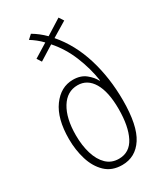

<svg xmlns="http://www.w3.org/2000/svg" viewBox="-192 -837 793 925"><g transform="rotate(-30 204.5 -374.5)"><path d="M140 -758Q176 -737 208 -705L294 -759L311 -733L228 -683Q297 -603 330.5 -493.5Q364 -384 364 -259Q364 -119 322 -54.5Q280 10 206 10Q149 10 113.5 -24Q78 -58 61.5 -112Q45 -166 45 -227Q45 -340 90.5 -402.5Q136 -465 204 -465Q247 -465 274.5 -442.5Q302 -420 313 -397H316Q305 -470 276 -540.5Q247 -611 199 -665L119 -615L103 -640L179 -687Q165 -702 148.5 -715Q132 -728 117 -737ZM210 -431Q151 -431 117 -375.5Q83 -320 83 -226Q83 -169 97 -123Q111 -77 138.5 -50.5Q166 -24 207 -24Q267 -24 296 -80.5Q325 -137 325 -233Q325 -329 294.5 -380Q264 -431 210 -431Z"/></g></svg>

Font: Noto Sans Devanagari ExtraCondensed ExtraLight
Style: Regular
Weight: 200
Width: 2
Designer: Jelle Bosma - Monotype Design Team
Foundry: Monotype Imaging Inc.
Version: Version 2.004; ttfautohint (v1.8.4.7-5d5b)